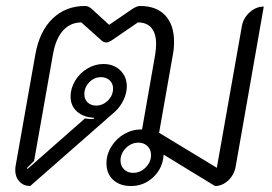

<svg xmlns="http://www.w3.org/2000/svg" viewBox="-20 -613 910 642"><path d="M31 -44Q31 -52 32 -57L98 -430Q112 -509 156 -551Q200 -593 264 -593Q277 -593 288 -582L345 -530L421 -582Q437 -593 449 -593Q503 -593 532.5 -561.5Q562 -530 562 -473Q562 -450 558 -430L512 -169L705 -52L789 -527Q794 -553 815 -572Q836 -591 862 -591L768 -56Q763 -28 743 -9.5Q723 9 699 9L527 -96Q525 -52 493.5 -21.5Q462 9 418 9Q381 9 358.5 -11.5Q336 -32 336 -67Q336 -97 353 -124Q370 -151 397.5 -166Q425 -181 455 -180L499 -431Q502 -451 502 -466Q502 -501 486.5 -519.5Q471 -538 441 -538L355 -479Q343 -471 336 -471Q326 -471 318 -479L252 -538Q215 -538 190.5 -510.5Q166 -483 157 -431L94 -75L70 -51L72 -48L264 -217Q278 -215 283 -215Q290 -215 294 -216L295 -219Q259 -221 237.5 -240Q216 -259 216 -290Q216 -318 231.5 -343.5Q247 -369 272.5 -384Q298 -399 326 -399Q360 -399 382 -378Q404 -357 404 -324Q404 -302 393.5 -279.5Q383 -257 365 -240L81 9Q59 9 45 -6Q31 -21 31 -44ZM358 -317Q358 -334 346.5 -344.5Q335 -355 318 -355Q295 -355 278.5 -338Q262 -321 262 -298Q262 -281 273 -270.5Q284 -260 301 -260Q324 -260 341 -277Q358 -294 358 -317ZM485 -95Q485 -113 473 -124.5Q461 -136 443 -136Q419 -136 401 -118Q383 -100 383 -76Q383 -58 395 -46.5Q407 -35 425 -35Q449 -35 467 -53Q485 -71 485 -95Z"/></svg>

Font: K2D ExtraLight
Style: Italic
Weight: 275
Italic angle: -10°
Designer: Katatrad Aksorn Co.,Ltd.
Foundry: Cadson Demak Co.,Ltd.
Version: Version 1.000; ttfautohint (v1.6)